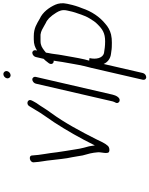

<svg xmlns="http://www.w3.org/2000/svg" viewBox="109 -808 909 1168"><g transform="rotate(-90 564.0 -224.5)"><path d="M160.2 -473C162.4 -432.9 170 -405.7 173.5 -366C178.9 -325.3 181.9 -279.6 190.9 -242C194.6 -223.9 198.6 -194.6 201.9 -177L214.2 -131C217 -117.1 220 -101.6 220.9 -86C224 -67.2 207.9 -23.6 224.2 -16C234.9 -11 251.9 -15.1 259.1 -22C275.7 -39.4 287.8 -67.6 300.9 -95C348.2 -188.8 400.7 -286.9 460 -368C482.6 -397.6 498.9 -428.1 520.7 -458L532.6 -479L536.4 -487C548.7 -512.4 512 -523.6 500.2 -499C487.6 -476.6 474 -457.3 461.4 -435C443.3 -406.2 423.2 -380.4 404 -351C354.2 -274.5 306.6 -191.1 264.2 -105L262.8 -103C260.3 -117.8 258.7 -136.3 254.4 -149L249 -169C244.2 -189.7 241.8 -199.1 238.5 -223C232.5 -261.2 226.4 -294 221.1 -334C215.7 -386.5 204.6 -432.6 201.7 -484C201.3 -508.8 156.5 -498.5 160.2 -473Z M638.7 -462 530.6 6C529.4 11.4 526.2 17.5 523.9 22C516.5 34.3 524 44.8 532 47.5C553.3 54.7 567.3 24.9 571.6 6L679.7 -462C682.2 -472.8 675 -483 664 -483C653 -483 641.2 -472.8 638.7 -462ZM671.4 -638.5C668.6 -626.5 677.4 -615 689.5 -615C700.7 -615 712.1 -624.3 714.7 -635.5C717.5 -647.5 708.7 -659 696.6 -659C685.4 -659 674 -649.7 671.4 -638.5Z M800.7 -462 789.6 -414C781.9 -406.7 775.5 -399.3 770.5 -392L763.4 -383C751.3 -366.4 762.2 -350.8 778.5 -353C774.8 -337 774.2 -320.3 770.7 -302C762.1 -256.5 755.7 -211.1 745.1 -165C741.2 -151 737.7 -137.3 734.6 -124L662.4 189C659.7 200.7 666.5 210 678 210C689.5 210 700.7 200.7 703.4 189L758.3 -49C768.2 -26.3 789.3 -7.3 821.9 -4L837.5 -2C848.6 0.6 872.1 1 886.8 1C895.4 1 904.2 0.7 913 0L937.9 -4C963.8 -10.5 985 -22.7 1003 -39C1044.2 -72.5 1077.8 -120.7 1097.8 -181L1105.2 -200L1111.8 -220C1114 -226.7 1115.9 -233.3 1117.4 -240L1124.3 -270C1131.3 -300.1 1127 -324.2 1119.1 -342.5C1102.8 -379.8 1073.3 -420.3 1033.1 -438C1003.6 -454.7 977.4 -474 927.4 -474H907.4C878.9 -474 859.9 -466.8 839.8 -454L841.7 -462C844.2 -472.8 837 -483 826 -483C815 -483 803.2 -472.8 800.7 -462ZM778.6 -137C780.6 -145.7 783 -154.7 785.9 -164C796.9 -211.9 803.1 -256.3 812.3 -304.5C817.7 -333 818.7 -358.4 825.1 -386C825.7 -391.3 826.4 -396 827.3 -400L839.7 -410C857.6 -423.4 871 -433 898 -433H937C958.6 -430.2 973.5 -420.2 989.9 -411L1007.6 -401C1020.6 -395.7 1025.3 -390.2 1037 -381C1049.2 -368.6 1060.8 -353.3 1070 -338C1081.2 -319.4 1090.6 -301.4 1083.3 -270L1076.4 -240C1073.7 -228.2 1069 -215.7 1065.3 -205L1058.9 -186C1052.7 -167.8 1044.4 -148.7 1034.8 -133.5C1022.7 -114.2 1015.3 -100.9 998.6 -85C969.9 -56.3 946.2 -40 896.2 -40C868.4 -40 845.7 -43.2 823.9 -47C793.9 -55 785 -95.3 793.9 -134C794.2 -135.3 789.1 -136.3 778.6 -137Z"/></g></svg>

Font: HoneyBee
Style: SeLitIt
Weight: 300
Foundry: Cannot Into Space Fonts
Version: Version 0.89